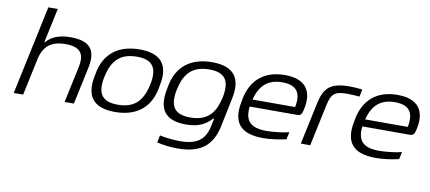

<svg xmlns="http://www.w3.org/2000/svg" viewBox="-78 -1006 3383 1509"><g transform="rotate(10 1613.5 -252.0)"><path d="M201 -710 50 0H125L187 -291C210 -399 269 -449 386 -449C501 -449 541 -400 518 -291L456 0H530L593 -295C625 -443 569 -509 416 -509C327 -509 266 -486 224 -437H218L276 -710Z M656 -256 654 -244C620 -81 682 9 858 9C1028 9 1140 -75 1168 -244L1170 -256C1205 -419 1143 -509 967 -509C797 -509 684 -425 656 -256ZM729 -247 731 -253C758 -382 823 -449 955 -449C1084 -449 1122 -384 1096 -253L1094 -247C1066 -115 999 -51 871 -51C742 -51 703 -115 729 -247Z M1234 -256 1232 -244C1197 -78 1256 9 1425 9C1522 9 1580 -20 1629 -74H1636L1622 -8C1599 98 1536 146 1402 146C1353 146 1290 140 1240 129L1228 187C1282 200 1340 206 1395 206C1576 206 1667 131 1700 -23L1748 -256C1783 -419 1721 -509 1545 -509C1375 -509 1262 -425 1234 -256ZM1307 -247 1309 -253C1336 -385 1404 -449 1533 -449C1661 -449 1700 -385 1674 -253L1672 -247C1645 -118 1580 -51 1449 -51C1320 -51 1281 -115 1307 -247Z M2318 -265C2354 -417 2293 -509 2125 -509C1962 -509 1855 -421 1827 -256L1825 -244C1791 -80 1854 9 2039 9C2094 9 2162 1 2224 -14L2237 -72C2183 -59 2107 -51 2057 -51C1928 -51 1881 -104 1895 -217H2271C2302 -217 2310 -229 2318 -265ZM1907 -275C1937 -391 2001 -449 2115 -449C2232 -449 2270 -389 2247 -275Z M2634 -449C2657 -449 2698 -447 2731 -444L2743 -502C2709 -507 2672 -509 2641 -509C2492 -509 2440 -464 2412 -334L2341 0H2416L2487 -334C2507 -428 2536 -449 2634 -449Z M3217 -265C3253 -417 3192 -509 3024 -509C2861 -509 2754 -421 2726 -256L2724 -244C2690 -80 2753 9 2938 9C2993 9 3061 1 3123 -14L3136 -72C3082 -59 3006 -51 2956 -51C2827 -51 2780 -104 2794 -217H3170C3201 -217 3209 -229 3217 -265ZM2806 -275C2836 -391 2900 -449 3014 -449C3131 -449 3169 -389 3146 -275Z"/></g></svg>

Font: LT Wave Light
Style: Italic
Weight: 300
Designer: Daniel Lyons
Version: Version 2.5 (Glyphs App)